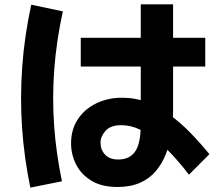

<svg xmlns="http://www.w3.org/2000/svg" viewBox="-20 -808 1040 891"><path d="M524.7 59.7Q452.7 59.7 404.9 31Q357.2 2.3 333.5 -44Q309.8 -90.3 309.8 -143.3Q309.8 -206.7 341 -254.2Q372.2 -301.7 426.1 -328.1Q480 -354.5 547.2 -354.5Q609 -354.5 664.2 -332.6Q719.3 -310.7 769.7 -273.7Q820 -236.7 865.2 -189.9Q910.5 -143.2 951.7 -92.5L856.8 2.7Q831.5 -31.3 796.4 -70.9Q761.3 -110.5 720.5 -146.1Q679.7 -181.7 634.5 -204.3Q589.3 -227 542.2 -227Q493.2 -227 469.8 -201.1Q446.5 -175.2 446.5 -145.8Q446.5 -112.8 467.7 -90.3Q489 -67.8 528 -67.8Q556.2 -67.8 574.9 -77.2Q593.7 -86.5 605.4 -102.6Q617.2 -118.7 623 -139.7Q628.8 -160.7 631 -183.6Q633.2 -206.5 633.2 -229.5V-788H783.2V-301.2Q783.2 -245.7 775.5 -192.8Q767.8 -140 750.2 -94.3Q732.5 -48.7 702.9 -13.8Q673.3 21.2 629.3 40.4Q585.3 59.7 524.7 59.7ZM120.8 62.7Q92.2 -74.3 82.5 -214.2Q72.8 -354.2 83.1 -497.5Q93.3 -640.8 125 -786.2L271.7 -755.2Q241.7 -618.5 231.8 -486.4Q222 -354.3 231.2 -224.7Q240.5 -95.2 267.5 33.3ZM354.8 -499.3V-632.7H932.5V-499.3Z"/></svg>

Font: Murecho Thin
Style: Regular
Weight: 100
Designer: Neil Summerour
Foundry: Positype
Version: Version 1.010